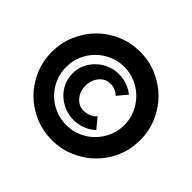

<svg xmlns="http://www.w3.org/2000/svg" viewBox="-168 -891 1080 1080"><g transform="rotate(45 372.0 -351.5)"><path d="M138 -348Q138 -300 156 -258Q174 -216 205.5 -184.5Q237 -153 279 -135Q321 -117 369 -117Q417 -117 459 -135Q501 -153 532.5 -184.5Q564 -216 582.5 -258Q601 -300 601 -348Q601 -396 582.5 -438Q564 -480 532.5 -511.5Q501 -543 459 -561.5Q417 -580 369 -580Q321 -580 279 -561.5Q237 -543 205.5 -511.5Q174 -480 156 -438Q138 -396 138 -348ZM21 -351Q21 -424 48.5 -488Q76 -552 123.5 -600Q171 -648 235 -675.5Q299 -703 372 -703Q445 -703 509 -675.5Q573 -648 621 -600Q669 -552 696.5 -488Q724 -424 724 -351Q724 -278 696.5 -214Q669 -150 621 -102.5Q573 -55 509 -27.5Q445 0 372 0Q299 0 235 -27.5Q171 -55 123.5 -102.5Q76 -150 48.5 -214Q21 -278 21 -351ZM378 -530Q410 -530 441 -519Q472 -508 498 -488L450 -430Q422 -458 380 -458Q359 -458 342 -448.5Q325 -439 313 -423.5Q301 -408 295 -389Q289 -370 289 -351Q289 -331 295 -312Q301 -293 313 -277.5Q325 -262 342 -252.5Q359 -243 380 -243Q403 -243 424 -251Q445 -259 459 -277L509 -217Q483 -192 448.5 -179Q414 -166 378 -166Q340 -166 306 -180Q272 -194 246 -218Q220 -242 204.5 -275.5Q189 -309 189 -348Q189 -387 204.5 -420Q220 -453 246 -477.5Q272 -502 306 -516Q340 -530 378 -530Z"/></g></svg>

Font: CAT Rhythmus
Style: Regular
Weight: 400
Designer: Peter Wiegel nach alter Vorlage
Foundry: Peter Wiegel
Version: 1.000